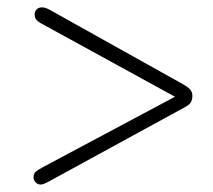

<svg xmlns="http://www.w3.org/2000/svg" viewBox="-20 -495 571 515"><path d="M89 0Q81 0 75.5 -6Q70 -12 70 -19Q70 -29 75.5 -34Q81 -39 94 -46L452 -237V-234L89 -433Q82 -437 77.5 -442Q73 -447 73 -457Q73 -465 79 -470.5Q85 -476 95 -475Q99 -475 103 -473.5Q107 -472 111 -470L471 -269Q482 -263 489 -256Q496 -249 496 -238Q496 -227 491.5 -220Q487 -213 475 -207L107 -6Q103 -4 98 -2Q93 0 89 0Z"/></svg>

Font: Quicksand Variable Light
Style: Regular
Weight: 300
Designer: Andrew Paglinawan
Foundry: Andrew Paglinawan
Version: Version 3.004